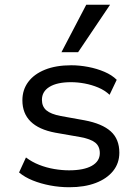

<svg xmlns="http://www.w3.org/2000/svg" viewBox="-20 -777 579 806"><path d="M271 9Q230 9 190.5 1.5Q151 -6 117.5 -19.5Q84 -33 60 -53L89 -116Q114 -97 144.5 -85Q175 -73 207.5 -67.5Q240 -62 270 -62Q332 -62 365.5 -81Q399 -100 399 -134Q399 -163 379.5 -178.5Q360 -194 315 -202L212 -220Q143 -233 108.5 -267Q74 -301 74 -356Q74 -400 98.5 -433Q123 -466 169 -484.5Q215 -503 279 -503Q314 -503 350.5 -496Q387 -489 418.5 -475.5Q450 -462 470 -442L440 -379Q420 -398 392.5 -409.5Q365 -421 335.5 -426.5Q306 -432 278 -432Q220 -432 188 -412.5Q156 -393 156 -358Q156 -330 174.5 -314Q193 -298 235 -290L335 -272Q409 -258 445 -225.5Q481 -193 481 -136Q481 -92 455 -59.5Q429 -27 382 -9Q335 9 271 9ZM238 -558 342 -757H442L308 -558Z"/></svg>

Font: Nunito Sans 8pt
Style: Regular
Weight: 400
Version: Version 3.101;gftools[0.9.27]